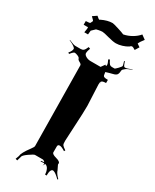

<svg xmlns="http://www.w3.org/2000/svg" viewBox="-288 -1124 974 1210"><g transform="rotate(30 199.5 -519.0)"><path d="M41.5 -922.4 40.5 -927.7 39.6 -928.7Q39.6 -927.7 29.3 -927.7H9.3V-954.6Q39.1 -955.6 40.5 -959.5L45.4 -969.7Q48.3 -974.1 48.3 -977.5Q48.3 -981 27.3 -1000.5L56.6 -1020.5Q74.7 -1004.4 77.6 -1004.4Q80.6 -1004.4 83.5 -1007.3Q126.5 -1028.3 162.6 -1028.3Q169.4 -1028.3 205.8 -1017.1Q242.2 -1005.9 255.4 -999.5Q286.1 -1005.4 314.5 -1021.7Q342.8 -1038.1 360.4 -1059.6L390.6 -1037.6Q370.6 -1013.2 363.3 -995.6Q364.7 -994.1 385.3 -980.5L367.2 -950.7Q353 -960.9 341.3 -962.4Q335 -960.9 326.7 -952.6Q311 -942.4 287.4 -935.1Q263.7 -927.7 242.9 -927.7Q222.2 -927.7 183.8 -938.2Q145.5 -948.7 135 -948.7Q124.5 -948.7 107.4 -945.3L91.3 -941.4L66.4 -917.5V-916.5Q66.4 -907.7 63.5 -888.7H36.6Q41.5 -914.6 41.5 -922.4ZM231.4 -41 230.5 -47.9Q227.5 -47.9 205.1 -45.9V-50.8L227.5 -53.2Q219.2 -64 208.5 -64H154.3Q146.5 -64 114.5 -41.7Q82.5 -19.5 82.5 -6.8L74.2 22L60.5 18.1L70.3 -8.8Q70.3 -30.3 112.3 -86.4Q126.5 -105 126.5 -112.8L119.1 -695.8Q119.1 -704.1 104.7 -711.4Q90.3 -718.8 88.6 -726.8Q86.9 -734.9 72.5 -741Q58.1 -747.1 49.6 -747.1Q41 -747.1 21.5 -722.2L13.2 -728Q31.2 -749 31.2 -764.2Q31.2 -776.9 -18.6 -799.8L-17.6 -801.8Q17.1 -786.1 30.3 -786.1H69.3Q82 -786.1 89.8 -792.5Q97.7 -798.8 107.4 -821.8L120.1 -816.9Q111.3 -793.9 111.3 -781.5Q111.3 -769 127.2 -760Q143.1 -751 161.1 -751H234.4L254.4 -778.8L261.2 -772Q264.2 -774.9 264.2 -783.4Q264.2 -792 252.4 -815.9L262.2 -820.8Q273.4 -797.9 279.8 -792Q286.1 -786.1 296.4 -786.1H315.4Q319.3 -786.1 335.9 -803.5Q352.5 -820.8 352.5 -826.2Q352.5 -831.5 344.2 -856.9L349.1 -858.9Q356.9 -835.4 360.6 -829.8Q364.3 -824.2 369.1 -824.2H372.1Q381.8 -824.2 417.5 -837.9L418.5 -835.9Q384.8 -823.7 375.5 -815.9L362.3 -804.2Q358.4 -799.8 358.2 -790.5Q357.9 -781.2 355 -772.7Q352.1 -764.2 346.2 -760.3Q336.9 -753.9 327.4 -752.2Q317.9 -750.5 300.5 -745.1Q283.2 -739.7 276.4 -737.8L279.3 -719.2Q280.3 -710 287.6 -706.5Q294.9 -703.1 315.4 -703.1V-680.2Q291.5 -680.2 284.2 -672.9Q284.2 -669.9 284.7 -663.8Q285.2 -657.7 285.2 -653.8L283.2 -671.9Q278.3 -667 278.3 -648.9L285.2 -496.1Q285.2 -447.8 279.8 -354Q274.4 -260.3 273.9 -236.6Q273.4 -212.9 278.8 -205.6Q284.2 -198.2 305.2 -184.1L300.3 -175.8Q274.4 -192.9 260.3 -192.9Q246.1 -192.9 246.1 -179.2V-136.2Q246.1 -123 278.3 -114.5Q310.5 -106 310.5 -91.8L309.1 -87.9Q309.1 -83.5 316.4 -69.8Q323.7 -56.2 325.2 -51.8Q330.6 -31.7 357.4 -4.9L353.5 0Q322.3 -31.2 306.2 -35.2H305.2L302.2 -36.1Q282.2 -36.1 282.2 12.2L270.5 11.2Q270.5 -7.8 262.5 -25.4Q254.4 -43 238.3 -46.9L228.5 -28.8Q231.4 -35.6 231.4 -41ZM290.5 -621.1Q286.6 -640.6 285.2 -653.8Z"/></g></svg>

Font: Eater Caps
Style: Regular
Weight: 400
Version: Version 001.002